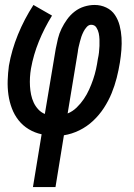

<svg xmlns="http://www.w3.org/2000/svg" viewBox="-20 -540 540 775"><path d="M113 215 148 2Q120 -4 96 -18.5Q72 -33 55 -54.5Q38 -76 28 -102.5Q18 -129 14 -157.5Q10 -186 11 -215.5Q12 -245 16 -275Q27 -338 52.5 -400.5Q78 -463 115 -520L190 -477Q159 -427 137 -373Q115 -319 105 -263Q102 -245 101 -227.5Q100 -210 101 -192.5Q102 -175 105.5 -158Q109 -141 116 -126Q123 -111 134.5 -98.5Q146 -86 161 -80L205 -343Q209 -364 214 -384.5Q219 -405 228.5 -424.5Q238 -444 251 -462Q264 -480 281.5 -493.5Q299 -507 320 -513.5Q341 -520 362 -520Q387 -520 409 -509.5Q431 -499 444 -479.5Q457 -460 463 -436.5Q469 -413 470.5 -388.5Q472 -364 470 -338.5Q468 -313 464 -288Q459 -257 451 -225.5Q443 -194 430.5 -163.5Q418 -133 399.5 -104.5Q381 -76 356 -52.5Q331 -29 300.5 -14Q270 1 238 6L204 215ZM253 -82Q273 -90 289.5 -106Q306 -122 318.5 -140.5Q331 -159 340 -179Q349 -199 356 -219.5Q363 -240 367.5 -260.5Q372 -281 375 -302Q378 -315 379.5 -328Q381 -341 381.5 -354.5Q382 -368 381.5 -381Q381 -394 378.5 -406Q376 -418 369 -429Q362 -440 348 -440Q338 -440 330 -431Q322 -422 317 -412Q312 -402 308.5 -392Q305 -382 302.5 -371.5Q300 -361 297.5 -351Q295 -341 294 -330Z"/></svg>

Font: Iosevka SS04 Medium Oblique
Style: Regular
Weight: 500
Italic angle: -9°
Monospace: yes
Designer: Belleve Invis
Foundry: Belleve Invis
Version: Version 19.0.0; ttfautohint (v1.8.4)